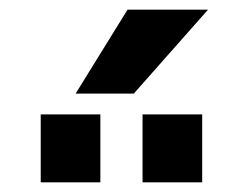

<svg xmlns="http://www.w3.org/2000/svg" viewBox="-20 -983 513 396"><path d="M243 -963H409L256 -790H136ZM274 -607V-747H397V-607ZM64 -607V-747H187V-607Z"/></svg>

Font: M PLUS 1p
Style: Bold
Weight: 700
Version: Version 1.062